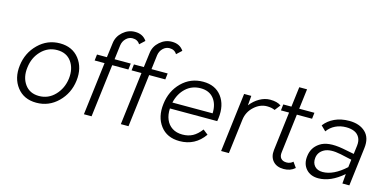

<svg xmlns="http://www.w3.org/2000/svg" viewBox="-73 -1161 3157 1572"><g transform="rotate(15 1505.5 -375.0)"><path d="M281 10Q175 10 117 -65Q59 -140 72.5 -250Q86 -360 162.5 -435Q239 -510 345 -510Q451 -510 509 -435Q567 -360 553.5 -250Q540 -140 463.5 -65Q387 10 281 10ZM288 -49Q367 -49 422.5 -107Q478 -165 489 -250Q499 -336 458 -393.5Q417 -451 337 -451Q259 -451 203 -393.5Q147 -336 137 -250Q126 -165 167.5 -107Q209 -49 288 -49Z M908 -704Q877 -704 853 -680.5Q829 -657 824 -622L809 -500H946L940 -448H803L748 0H683L738 -448H654L660 -500H744L760 -625Q767 -681 812 -720.5Q857 -760 914 -760Q981 -760 1014 -710L971 -670Q951 -704 908 -704Z M1221 -704Q1190 -704 1166 -680.5Q1142 -657 1137 -622L1122 -500H1259L1253 -448H1116L1061 0H996L1051 -448H967L973 -500H1057L1073 -625Q1080 -681 1125 -720.5Q1170 -760 1227 -760Q1294 -760 1327 -710L1284 -670Q1264 -704 1221 -704Z M1756 -254Q1754 -237 1752 -228H1351Q1348 -175 1365 -134.5Q1382 -94 1417.5 -71Q1453 -48 1504 -48Q1553 -48 1590.5 -68Q1628 -88 1662 -133L1704 -100Q1627 10 1495 10Q1388 10 1332 -64Q1276 -138 1290 -250Q1303 -362 1377.5 -436Q1452 -510 1559 -510Q1662 -510 1716 -438.5Q1770 -367 1756 -254ZM1553 -453Q1479 -453 1427.5 -405.5Q1376 -358 1358 -280H1699Q1702 -358 1663.5 -405.5Q1625 -453 1553 -453Z M2126 -510Q2186 -510 2219 -486L2182 -438Q2155 -451 2115 -451Q2056 -451 2006 -405Q1956 -359 1948 -292L1912 0H1846L1907 -500H1968L1961 -418Q1993 -460 2037 -485Q2081 -510 2126 -510Z M2441 -69 2473 -24Q2435 10 2378 10Q2318 10 2286.5 -26Q2255 -62 2262 -120L2302 -448H2233L2239 -500H2308L2329 -670H2395L2374 -500H2503L2497 -448H2368L2328 -120Q2323 -85 2339 -66.5Q2355 -48 2387 -48Q2419 -48 2441 -69Z M2797 -510Q2884 -510 2934 -463Q2984 -416 2973 -327L2933 0H2874L2881 -82Q2775 10 2671 10Q2604 10 2566.5 -33Q2529 -76 2538 -143Q2542 -178 2558.5 -206.5Q2575 -235 2607.5 -257Q2640 -279 2688 -284Q2736 -289 2803 -277L2901 -258L2910 -330Q2915 -372 2899.5 -400Q2884 -428 2855 -440.5Q2826 -453 2786 -453Q2736 -453 2695 -433Q2654 -413 2628 -376L2587 -416Q2620 -460 2673.5 -485Q2727 -510 2797 -510ZM2692 -49Q2784 -49 2886 -142L2894 -207L2798 -228Q2706 -247 2658.5 -221.5Q2611 -196 2605 -146Q2600 -103 2623.5 -76Q2647 -49 2692 -49Z"/></g></svg>

Font: Orkney Light
Style: LightItalic
Weight: 300
Designer: Samuel Oakes and Alfredo Marco Pradil
Foundry: Alfredo Marco Pradil
Version: 1.0; ttfautohint (v1.5)